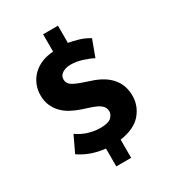

<svg xmlns="http://www.w3.org/2000/svg" viewBox="-190 -801 912 1007"><g transform="rotate(-30 266.5 -297.0)"><path d="M229 -693H319V-589Q348 -584 380 -574.5Q412 -565 441 -547L404 -447Q378 -461 342.5 -472Q307 -483 274 -483Q244 -483 223.5 -470Q203 -457 203 -434Q203 -412 220.5 -398.5Q238 -385 283 -370L327 -355Q399 -332 436.5 -288Q474 -244 474 -180Q474 -119 433.5 -71.5Q393 -24 305 -11V99H215V-9Q127 -18 60 -64L106 -161Q139 -138 174.5 -127.5Q210 -117 244 -117Q293 -117 310.5 -133.5Q328 -150 328 -170Q328 -190 313 -205.5Q298 -221 256 -235L207 -251Q177 -261 149.5 -275.5Q122 -290 101.5 -311Q81 -332 69 -359.5Q57 -387 57 -422Q57 -457 70 -487Q83 -517 106 -539Q129 -561 160.5 -573.5Q192 -586 229 -588Z"/></g></svg>

Font: Mukta Mahee ExtraBold
Style: Regular
Weight: 800
Designer: Shuchita Grover, Noopur Datye, Girish Dalvi, Yashodeep Gholap
Foundry: Ek Type
Version: Version 2.538;PS 1.000;hotconv 16.6.51;makeotf.lib2.5.65220;